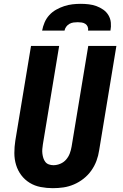

<svg xmlns="http://www.w3.org/2000/svg" viewBox="-20 -975 640 1003"><path d="M256 8Q224 8 192.5 2Q161 -4 135 -20Q109 -36 91 -60Q73 -84 64 -113.5Q55 -143 55 -175.5Q55 -208 60 -240L142 -735H289L204 -221Q202 -208 201 -196Q200 -184 201.5 -172Q203 -160 206.5 -149Q210 -138 217 -129Q224 -120 235.5 -116Q247 -112 259 -112Q277 -112 295 -119.5Q313 -127 325.5 -141.5Q338 -156 344.5 -173.5Q351 -191 354 -209L441 -735H588L498 -190Q494 -162 484 -135Q474 -108 457 -84Q440 -60 416.5 -41.5Q393 -23 366 -11.5Q339 0 311.5 4Q284 8 256 8ZM200 -815Q204 -837 213 -858Q222 -879 237.5 -896Q253 -913 273.5 -924.5Q294 -936 315.5 -943Q337 -950 358.5 -952.5Q380 -955 402 -955Q423 -955 444 -952.5Q465 -950 484 -943Q503 -936 519.5 -924.5Q536 -913 546.5 -895.5Q557 -878 559 -857Q561 -836 557 -815H440Q442 -826 438 -835.5Q434 -845 425.5 -850.5Q417 -856 406.5 -857.5Q396 -859 386 -859Q375 -859 364 -857.5Q353 -856 343 -850.5Q333 -845 326 -835.5Q319 -826 317 -815Z"/></svg>

Font: Iosevka Curly HvExObl
Style: Regular
Weight: 900
Width: 7
Italic angle: -9°
Monospace: yes
Designer: Belleve Invis
Foundry: Belleve Invis
Version: Version 11.1.0; ttfautohint (v1.8.3)